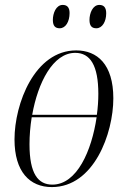

<svg xmlns="http://www.w3.org/2000/svg" viewBox="-20 -751 528 781"><path d="M372 -636C396 -636 412 -663 412 -697C412 -722 401 -731 384 -731C357 -731 344 -697 344 -670C344 -644 355 -636 372 -636ZM223 -636C247 -636 263 -663 263 -698C263 -722 252 -731 235 -731C208 -731 195 -697 195 -670C195 -644 206 -636 223 -636ZM191 10C362 10 441 -208 441 -351C441 -490 375 -546 290 -546C121 -546 39 -329 39 -184C39 -52 101 10 191 10ZM286 -536C347 -536 380 -485 380 -369C380 -342 378 -313 374 -284H111C134 -414 195 -536 286 -536ZM193 0C135 0 100 -44 100 -164C100 -199 103 -237 109 -274H373C353 -138 293 0 193 0Z"/></svg>

Font: Noto Serif Display Condensed Light
Style: Italic
Weight: 300
Width: 3
Italic angle: -12°
Designer: Monotype Design Team
Foundry: Monotype Imaging Inc.
Version: Version 2.009